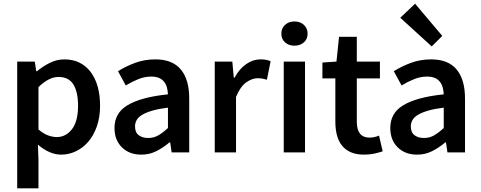

<svg xmlns="http://www.w3.org/2000/svg" viewBox="-20 -824 2599 1038"><path d="M73 194V-491H168L176 -439H180Q211 -465 249 -484Q287 -503 328 -503Q374 -503 409.5 -485.5Q445 -468 470 -435Q495 -402 508 -356Q521 -310 521 -253Q521 -190 503.5 -140.5Q486 -91 457 -57.5Q428 -24 390 -6Q352 12 311 12Q279 12 247 -2Q215 -16 185 -42L188 40V194ZM287 -83Q336 -83 369 -125.5Q402 -168 402 -252Q402 -326 377 -367Q352 -408 296 -408Q244 -408 188 -353V-124Q215 -101 240 -92Q265 -83 287 -83Z M744 12Q679 12 639 -27.5Q599 -67 599 -132Q599 -171 615.5 -201.5Q632 -232 667.5 -254Q703 -276 757.5 -291Q812 -306 888 -314Q887 -333 882.5 -350.5Q878 -368 867.5 -381.5Q857 -395 840 -402.5Q823 -410 798 -410Q762 -410 727.5 -396Q693 -382 660 -362L618 -439Q659 -465 710 -484Q761 -503 820 -503Q912 -503 957.5 -448.5Q1003 -394 1003 -291V0H908L900 -54H896Q863 -26 825.5 -7Q788 12 744 12ZM781 -78Q811 -78 835.5 -92Q860 -106 888 -132V-242Q838 -236 804 -226Q770 -216 749 -203.5Q728 -191 719 -175Q710 -159 710 -141Q710 -108 730 -93Q750 -78 781 -78Z M1141 0V-491H1236L1244 -404H1248Q1274 -452 1311 -477.5Q1348 -503 1387 -503Q1422 -503 1443 -493L1423 -393Q1410 -397 1399 -399Q1388 -401 1372 -401Q1343 -401 1311 -378.5Q1279 -356 1256 -300V0Z M1514 0V-491H1629V0ZM1572 -577Q1541 -577 1521 -595Q1501 -613 1501 -642Q1501 -671 1521 -689.5Q1541 -708 1572 -708Q1603 -708 1623 -689.5Q1643 -671 1643 -642Q1643 -613 1623 -595Q1603 -577 1572 -577Z M1949 12Q1906 12 1876.5 -1Q1847 -14 1828.5 -37.5Q1810 -61 1801.5 -93.5Q1793 -126 1793 -166V-400H1723V-486L1799 -491L1813 -625H1909V-491H2034V-400H1909V-166Q1909 -80 1978 -80Q1991 -80 2004.5 -83Q2018 -86 2029 -91L2049 -6Q2029 1 2003.5 6.5Q1978 12 1949 12Z M2235 12Q2170 12 2130 -27.5Q2090 -67 2090 -132Q2090 -171 2106.5 -201.5Q2123 -232 2158.5 -254Q2194 -276 2248.5 -291Q2303 -306 2379 -314Q2378 -333 2373.5 -350.5Q2369 -368 2358.5 -381.5Q2348 -395 2331 -402.5Q2314 -410 2289 -410Q2253 -410 2218.5 -396Q2184 -382 2151 -362L2109 -439Q2150 -465 2201 -484Q2252 -503 2311 -503Q2403 -503 2448.5 -448.5Q2494 -394 2494 -291V0H2399L2391 -54H2387Q2354 -26 2316.5 -7Q2279 12 2235 12ZM2272 -78Q2302 -78 2326.5 -92Q2351 -106 2379 -132V-242Q2329 -236 2295 -226Q2261 -216 2240 -203.5Q2219 -191 2210 -175Q2201 -159 2201 -141Q2201 -108 2221 -93Q2241 -78 2272 -78ZM2314 -573 2144 -728 2224 -804 2371 -630Z"/></svg>

Font: Giro Sans Semibold
Style: Regular
Weight: 600
Designer: Paul D. Hunt
Foundry: Adobe Systems Incorporated
Version: Version 1.000;PS 1.0;hotconv 1.0.88;makeotf.lib2.5.647800